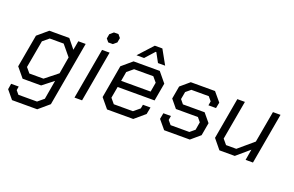

<svg xmlns="http://www.w3.org/2000/svg" viewBox="-108 -1123 2699 1763"><g transform="rotate(20 1242.0 -241.0)"><path d="M549 -498 438 131 336 218H90L22 136L31 80H105L99 117L128 152H310L369 103L401 -83L295 0H114L37 -93L94 -413L194 -498H389L461 -409L477 -498ZM444 -328 358 -432H222L163 -383L115 -115L156 -66H294L416 -163Z M714 -612 722 -656 757 -686H801L826 -656L818 -611L784 -582H739ZM709 -498H783L695 0H621Z M862 -93 918 -414 1017 -498H1273L1352 -402L1321 -227H960L940 -115L981 -66H1168L1227 -115L1234 -153H1308L1295 -85L1195 0H939ZM1259 -291 1275 -383 1234 -432H1046L987 -383L971 -291ZM1151 -700H1225L1303 -560H1233L1184 -650H1178L1097 -560H1023Z M1426 -85 1437 -144H1511L1504 -103L1537 -64H1720L1767 -103L1780 -180L1747 -220H1532L1467 -299L1489 -424L1576 -498H1813L1886 -411L1875 -354H1801L1808 -395L1775 -434H1605L1558 -395L1545 -322L1578 -282H1790L1858 -200L1836 -75L1748 0H1497Z M1960 -94 2031 -498H2105L2037 -115L2078 -66H2178L2324 -190L2379 -498H2453L2365 0H2293L2311 -106L2187 0H2037Z"/></g></svg>

Font: Chakra Petch
Style: Italic
Weight: 400
Italic angle: -10°
Designer: Katatrad Aksorn Co.,Ltd.
Foundry: Cadson Demak Co.,Ltd.
Version: Version 1.000; ttfautohint (v1.6)